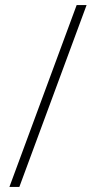

<svg xmlns="http://www.w3.org/2000/svg" viewBox="-20 -734 374 754"><path d="M320 -714 56 0H17L281 -714Z"/></svg>

Font: Noto Sans Georgian SemiCondensed ExtraLight
Style: Regular
Weight: 200
Width: 4
Designer: Monotype Design Team, Akaki Razmadze
Foundry: Google LLC
Version: Version 2.005; ttfautohint (v1.8.4.7-5d5b)